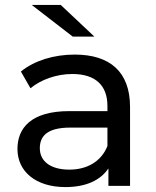

<svg xmlns="http://www.w3.org/2000/svg" viewBox="-20 -756 636 781"><path d="M417 -162C392 -99 334 -66 262 -66C187 -66 142 -99 142 -153C142 -200 169 -237 266 -237H417ZM246 5C330 5 389 -23 421 -71V0H509V-321C509 -464 427 -534 284 -534C200 -534 120 -510 65 -465L104 -397C146 -432 210 -455 274 -455C369 -455 417 -408 417 -325V-304H262C105 -304 51 -234 51 -150C51 -58 126 5 246 5ZM227 -736H109L276 -607H364Z"/></svg>

Font: Montserrat-Alt1 Med
Style: Regular
Weight: 500
Designer: Differentunic
Foundry: Differentunic
Version: Version 7.222